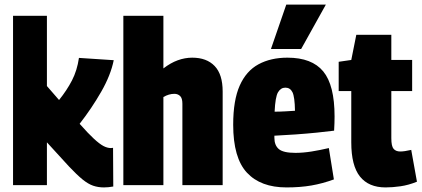

<svg xmlns="http://www.w3.org/2000/svg" viewBox="-20 -809 1843 839"><path d="M434 10Q409 10 387 2.5Q365 -5 340.5 -25Q316 -45 282 -81L185 -187V0H37V-740H185V-433L238 -372Q272 -414 294.5 -457.5Q317 -501 325 -556L477 -546Q464 -481 422.5 -408.5Q381 -336 328 -268Q366 -225 390.5 -202.5Q415 -180 432 -171Q449 -162 465 -162Q467 -162 469 -162.5Q471 -163 474 -163L475 6Q464 8 454 9Q444 10 434 10Z M519 0V-740H694V-510Q725 -534 756.5 -545.5Q788 -557 820 -557Q883 -557 918 -520.5Q953 -484 953 -409V0H777V-356Q777 -380 767 -389.5Q757 -399 742 -399Q730 -399 718 -395.5Q706 -392 694 -385V0Z M1232 10Q1119 10 1059 -54.5Q999 -119 999 -264Q999 -371 1027.5 -435Q1056 -499 1109.5 -528Q1163 -557 1236 -557Q1343 -557 1392.5 -497Q1442 -437 1442 -300Q1442 -290 1441.5 -271Q1441 -252 1440 -238Q1410 -234 1365 -229.5Q1320 -225 1271 -221.5Q1222 -218 1179 -216Q1179 -213 1179 -207Q1179 -174 1198.5 -157.5Q1218 -141 1271 -141Q1304 -141 1341.5 -147Q1379 -153 1417 -162L1439 -25Q1390 -7 1341 1.5Q1292 10 1232 10ZM1180 -321Q1203 -321 1228.5 -322.5Q1254 -324 1269 -325Q1268 -386 1258 -406Q1248 -426 1227 -426Q1207 -426 1195 -406Q1183 -386 1180 -321ZM1164 -595 1231 -789H1404L1296 -595Z M1665 10Q1591 10 1553 -37.5Q1515 -85 1515 -187V-411H1460V-539L1515 -547L1537 -657H1690V-547H1781V-411H1690V-205Q1690 -170 1700 -158.5Q1710 -147 1729 -147Q1747 -147 1777 -154L1802 -15Q1765 0 1730 5Q1695 10 1665 10Z"/></svg>

Font: Georama SemiCondensed ExtraBold
Style: Regular
Weight: 800
Width: 4
Designer: Jean-Baptiste Levee
Foundry: Production Type
Version: Version 1.000